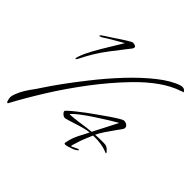

<svg xmlns="http://www.w3.org/2000/svg" viewBox="-191 -807 1044 1044"><g transform="rotate(45 330.5 -285.5)"><path d="M19 82Q12 82 10 71Q6 59 6 50Q6 36 13 19Q22 -5 36.5 -28.5Q51 -52 74 -83L86 -101Q118 -150 157 -203.5Q196 -257 242 -315Q303 -393 369 -463Q435 -533 499 -583.5Q563 -634 616 -651Q620 -652 623.5 -652.5Q627 -653 629 -653Q648 -653 654 -636Q651 -636 645 -634Q641 -632 635 -630Q530 -595 411 -472Q332 -390 259.5 -294Q187 -198 126.5 -101Q66 -4 20 82ZM110 -349Q108 -349 108 -353Q108 -358 112 -370Q123 -402 144.5 -441Q166 -480 201 -537Q218 -565 227.5 -580.5Q237 -596 239 -600Q202 -579 172.5 -561.5Q143 -544 129 -534Q117 -529 115 -529Q112 -529 112 -531Q112 -536 131 -548L164 -569Q258 -633 268 -633Q277 -633 285 -630Q293 -627 293 -620Q293 -614 287 -606L271 -586Q235 -540 208.5 -505Q182 -470 161.5 -436.5Q141 -403 120 -361Q114 -349 110 -349ZM401 20Q391 20 392 13Q397 -15 406 -38Q415 -61 432 -91L447 -121Q414 -118 346 -95Q332 -91 320 -87Q308 -83 298 -81Q286 -80 274.5 -92Q263 -104 270 -111Q296 -137 356 -182Q378 -198 406 -218Q434 -238 461 -256.5Q488 -275 508 -287Q528 -299 534 -299Q546 -299 556 -292.5Q566 -286 566 -275Q566 -268 561 -261L540 -232Q522 -207 503.5 -179.5Q485 -152 477 -133Q485 -134 496.5 -134.5Q508 -135 523 -135Q534 -135 542.5 -135Q551 -135 555 -134Q564 -133 574 -124.5Q584 -116 589 -108.5Q594 -101 585 -104Q538 -125 472 -122Q462 -99 455.5 -83.5Q449 -68 443 -51Q437 -34 428 -3Q426 5 434 2Q442 -1 453.5 -7.5Q465 -14 472 -14Q477 -13 470 -7Q463 0 449 6Q413 20 401 20ZM306 -114Q318 -114 366 -120Q389 -124 410.5 -126.5Q432 -129 452 -131Q454 -136 463 -152.5Q472 -169 486 -197L524 -271Q526 -273 473 -241Q439 -220 403.5 -196.5Q368 -173 340.5 -152Q313 -131 301 -117Q300 -116 300 -115Q300 -114 306 -114Z"/></g></svg>

Font: Allison
Style: Regular
Weight: 400
Designer: Robert E. Leuschke
Foundry: Robert E. Leuschke
Version: Version 1.010; ttfautohint (v1.8.3)